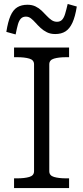

<svg xmlns="http://www.w3.org/2000/svg" viewBox="-20 -950 421 970"><path d="M152 -85V-625Q152 -647 128 -654Q104 -661 67 -661H51V-710H329V-661H314Q277 -661 253 -654Q229 -647 229 -625V-85Q229 -63 253 -56Q277 -49 314 -49H329V0H51V-49H67Q104 -49 128 -56Q152 -63 152 -85ZM259 -778Q235 -778 217 -787Q199 -796 185 -809Q171 -822 159.5 -835Q148 -848 136.5 -857Q125 -866 111 -866Q95 -866 85.5 -856Q76 -846 70.5 -826.5Q65 -807 59 -776L12 -789Q20 -840 33 -870Q46 -900 67 -913Q88 -926 119 -926Q142 -926 159.5 -917.5Q177 -909 190.5 -896Q204 -883 216 -870Q228 -857 240.5 -848.5Q253 -840 268 -840Q284 -840 293.5 -850Q303 -860 309 -880Q315 -900 322 -930L368 -917Q360 -866 346 -835.5Q332 -805 311 -791.5Q290 -778 259 -778Z"/></svg>

Font: Roboto Serif 20pt Light
Style: Regular
Weight: 300
Version: Version 1.008